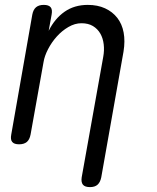

<svg xmlns="http://www.w3.org/2000/svg" viewBox="-20 -580 640 785"><path d="M158 -326 105 -30Q101 -9 89.5 0.5Q78 10 58 10Q38 10 30 0.5Q22 -9 26 -30L112 -520Q116 -541 127.5 -550.5Q139 -560 159 -560Q179 -560 187 -550.5Q195 -541 191 -520L179 -454Q204 -504 244 -532Q284 -560 339 -560Q379 -560 409.5 -546Q440 -532 459.5 -507Q479 -482 485.5 -447Q492 -412 485 -369L394 145Q390 165 379 175Q368 185 348 185Q327 185 319 175Q311 165 314 145L402 -347Q407 -374 404 -399Q401 -424 390 -443Q379 -462 360 -473.5Q341 -485 313 -485Q286 -485 259.5 -469.5Q233 -454 212 -430.5Q191 -407 176.5 -379Q162 -351 158 -326Z"/></svg>

Font: Maple Mono NL Light
Style: Italic
Weight: 300
Italic angle: -10°
Monospace: yes
Designer: subframe7536
Version: Version 7.000